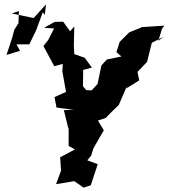

<svg xmlns="http://www.w3.org/2000/svg" viewBox="-20 -833 777 884"><path d="M362 -436 363 -511 403 -522 370 -567 322 -584 320 -622 322 -711 292 -677H311L271 -733L231 -732L183 -705L229 -702L202 -649L180 -621L230 -528L269 -539L267 -504L284 -410L231 -386L240 -338L319 -327L274 -326L295 -240L296 -246V-161L325 -145L257 -109L261 -47L238 15L322 1L365 31L398 20L430 -77L382 -95L400 -117L410 -150L458 -233L431 -278L467 -290L490 -314L527 -350L565 -438L562 -426L621 -463L613 -502L657 -548L679 -636L734 -664L709 -645L726 -701L737 -715L632 -708L627 -705L575 -684L531 -640L516 -593L539 -573L472 -559L447 -532L429 -446L402 -417L377 -418ZM67 -782 65 -726 46 -696 36 -659 10 -580 72 -599 56 -629H115L147 -695L177 -777L186 -764L192 -813L135 -750L34 -771Z"/></svg>

Font: Asimov Aggro
Style: CondIt
Weight: 500
Designer: Google
Version: Version 2.000980; 2014